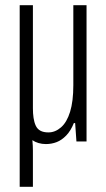

<svg xmlns="http://www.w3.org/2000/svg" viewBox="-20 -546 410 741"><path d="M56 175V-526H107V-128Q107 -108 109.5 -91Q112 -74 118 -61Q124 -48 136 -41.5Q148 -35 167 -35Q193 -35 215.5 -54.5Q238 -74 250.5 -114.5Q263 -155 263 -217V-526H314V0H275L270 -71H265Q253 -41 235.5 -23Q218 -5 198.5 2.5Q179 10 157 10Q142 10 128.5 6Q115 2 105 -5Q106 4 106.5 16Q107 28 107 35V175Z"/></svg>

Font: Archivo ExtraCondensed ExtraLight
Style: Regular
Weight: 250
Width: 2
Designer: Hector Gatti
Foundry: Omnibus-Type
Version: Version 2.001